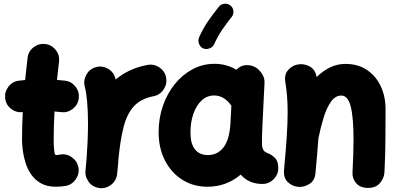

<svg xmlns="http://www.w3.org/2000/svg" viewBox="-20 -909 2079 1013"><path d="M395.5 -389.6Q391.1 -355.5 363.5 -334.2Q335.9 -313 301.8 -317.4Q285.2 -319.3 267.6 -320.8Q265.6 -284.2 264.4 -247.3Q263.2 -210.4 263.2 -173.3Q263.2 -140.6 265.9 -115.7Q268.6 -90.8 274.9 -90.8Q283.2 -90.8 296.4 -93.3Q330.1 -99.6 358.6 -79.6Q387.2 -59.6 393.6 -26.4Q399.9 7.3 380.1 36.4Q360.4 65.4 326.7 71.8Q313 74.2 300 75.2Q287.1 76.2 274.9 76.2Q228 76.2 196.3 58.3Q164.6 40.5 144.8 11.7Q125 -17.1 114.5 -50.8Q104 -84.5 100.1 -116.7Q96.2 -148.9 96.2 -173.3Q96.2 -209.5 97.2 -245.6Q98.1 -281.7 100.1 -317.4Q66.4 -313.5 38.8 -334.7Q11.2 -356 7.3 -390.1Q3.4 -424.3 24.7 -451.9Q45.9 -479.5 80.1 -483.4Q96.2 -485.4 112.8 -486.8Q115.7 -516.1 118.9 -545.4Q122.1 -574.7 125.5 -603.5Q129.4 -637.7 156.7 -659.2Q184.1 -680.7 218.3 -676.8Q252.4 -672.9 273.9 -645.5Q295.4 -618.2 291.5 -584Q288.6 -559.6 285.9 -535.6Q283.2 -511.7 280.8 -487.3Q302.7 -485.8 323.2 -483.4Q357.4 -479 378.7 -451.4Q399.9 -423.8 395.5 -389.6Z M506.3 83.5Q496.6 82.5 487.3 79.1Q487.3 79.1 486.8 79.1Q486.3 78.6 485.4 78.6Q452.6 65.9 438.5 34.2Q438.5 34.2 438 34.2Q438 33.7 437.5 32.7Q428.7 13.2 431.2 -8.3Q431.6 -11.2 431.6 -14.6Q433.1 -30.8 434.6 -47.6Q436 -64.5 437.5 -81.1Q440.4 -122.6 442.4 -168.7Q444.3 -214.8 444.3 -259.8Q444.3 -320.8 439.5 -373.8Q434.6 -426.8 427.7 -450.2Q418.5 -482.9 435.1 -513.9Q451.7 -544.9 484.4 -554.2Q517.1 -564 547.9 -547.4Q578.6 -530.8 587.9 -498Q589.4 -493.7 590.3 -489.7Q622.1 -516.6 663.3 -536.4Q704.6 -556.2 757.8 -566.4Q791.5 -572.8 820.8 -553.2Q850.1 -533.7 856.4 -500Q862.8 -466.3 843.3 -437Q823.7 -407.7 790 -401.4Q723.1 -388.2 686.5 -348.4Q649.9 -308.6 632.3 -239.7Q614.7 -170.9 605 -71.3Q602.1 -28.3 598.1 8.3Q597.2 18.1 593.8 27.3Q593.8 27.3 593.8 27.8Q593.3 28.3 593.3 29.3Q580.6 62 548.8 76.2Q548.8 76.2 548.8 76.7Q548.3 76.7 547.4 77.1Q527.8 85.9 506.3 83.5Z M1364.3 61.5Q1293 61.5 1250 12.2Q1174.3 76.2 1074.7 76.2Q1000.5 76.2 942.1 39.6Q883.8 2.9 850.3 -62.3Q816.9 -127.4 816.9 -211.9Q816.9 -285.6 839.6 -350.8Q862.3 -416 902.6 -465.8Q942.9 -515.6 996.3 -543.9Q1049.8 -572.3 1111.8 -572.3Q1174.3 -572.3 1227.5 -541Q1254.9 -570.3 1295.9 -564.5Q1330.6 -559.6 1354 -531.5Q1377.4 -503.4 1375.5 -470.2L1364.3 -241.7Q1363.8 -228 1363 -208.3Q1362.3 -188.5 1362.1 -170.7Q1361.8 -152.8 1362.3 -143.6Q1363.3 -129.9 1368.7 -118.9Q1374 -107.9 1392.1 -101.1Q1412.1 -93.8 1430.2 -76.2Q1448.2 -58.6 1448.2 -22Q1448.2 12.2 1423.6 36.9Q1398.9 61.5 1364.3 61.5ZM1077.1 -90.8Q1127.4 -90.8 1159.4 -131.6Q1191.4 -172.4 1196.3 -263.7Q1196.3 -264.2 1196.3 -265.1L1200.7 -351.1Q1163.1 -405.3 1109.9 -405.3Q1072.8 -405.3 1044.4 -379.4Q1016.1 -353.5 1000.5 -309.1Q984.9 -264.6 984.9 -209.5Q984.9 -150.4 1008.8 -120.6Q1032.7 -90.8 1077.1 -90.8ZM1195.3 -880.4Q1209.5 -869.6 1211.4 -851.3Q1213.4 -833 1202.1 -819.3Q1174.8 -785.2 1152.3 -752.2Q1129.9 -719.2 1109.9 -675.8Q1103 -660.2 1085.2 -653.6Q1067.4 -647 1051.8 -653.8Q1036.6 -660.6 1030 -678.2Q1023.4 -695.8 1030.3 -711.9Q1053.2 -762.7 1080.1 -800.8Q1106.9 -838.9 1134.3 -873Q1145.5 -887.2 1163.6 -889.2Q1181.6 -891.1 1195.3 -880.4Z M1478.5 -11.7Q1488.3 -116.2 1492.9 -188.7Q1497.6 -261.2 1497.6 -315.9Q1497.6 -361.8 1494.6 -399.7Q1491.7 -437.5 1485.4 -476.1Q1479 -514.2 1498.5 -537.6Q1518.1 -561 1546.4 -567.9Q1579.1 -575.7 1611.3 -559.8Q1643.6 -543.9 1650.4 -502.4Q1682.1 -533.7 1720.2 -552.7Q1758.3 -571.8 1802.7 -571.8Q1868.2 -571.8 1915.5 -540.3Q1962.9 -508.8 1988.5 -454.6Q2014.2 -400.4 2014.2 -332.5Q2014.2 -252.9 2013.4 -167.5Q2012.7 -82 2008.3 0.5Q2006.3 31.7 1984.4 57.1Q1962.4 82.5 1922.4 82.5Q1881.3 82.5 1859.6 57.9Q1837.9 33.2 1839.8 1Q1842.3 -49.3 1843.8 -93.3Q1845.2 -137.2 1845.2 -174.8Q1845.2 -290 1830.3 -347.4Q1815.4 -404.8 1781.2 -404.8Q1749.5 -404.8 1726.8 -373.3Q1704.1 -341.8 1688 -290.3Q1671.9 -238.8 1659.7 -178.2V-177.2Q1656.7 -138.2 1653.1 -93.3Q1649.4 -48.3 1644.5 3.9Q1641.1 43.9 1612.1 62Q1583 80.1 1551.3 76.7Q1521 73.7 1498 51.3Q1475.1 28.8 1478.5 -11.7Z"/></svg>

Font: Mikhak Black
Style: Regular
Weight: 900
Designer: Amin Abedi
Version: Version 3.3